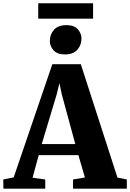

<svg xmlns="http://www.w3.org/2000/svg" viewBox="-50 -1130 780 1150"><path d="M32 -67.5 263.5 -745.5H434L653.5 -66.5L709.5 -55V0H387.5V-55L458.5 -67L419.5 -201H182L145 -65.5L221 -55V0H-29.5L-30.5 -55ZM401 -267 320 -565 306 -632 289.5 -564.5 200 -267ZM337.5 -804Q293.5 -804 271 -828.5Q248.5 -853 248.5 -884.5Q248.5 -924 273.5 -951.8Q298.5 -979.5 348 -979.5H349Q393.5 -979.5 415.8 -955Q438 -930.5 438 -899Q438 -860 413 -832Q388 -804 338.5 -804ZM507.5 -1110.5V-1018H179V-1110.5Z"/></svg>

Font: Merriweather 48pt Black
Style: Regular
Weight: 900
Version: Version 2.100